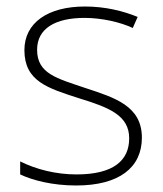

<svg xmlns="http://www.w3.org/2000/svg" viewBox="-20 -560 502 590"><path d="M416 -137C416 -235 332 -260 241 -290C156 -319 94 -333 94 -407C94 -472 149 -505 240 -505C292 -505 350 -492 388 -474L403 -508C359 -526 304 -540 241 -540C127 -540 55 -490 55 -406C55 -310 127 -289 223 -258C314 -230 377 -206 377 -135C377 -67 329 -24 215 -24C153 -24 92 -39 42 -64V-24C80 -6 141 10 214 10C346 10 416 -45 416 -137Z"/></svg>

Font: Noto Sans Meetei Mayek ExtraLight
Style: Regular
Weight: 200
Designer: Monotype Design Team and Neelakash Kshetrimayum
Foundry: Monotype Imaging Inc.
Version: Version 2.002